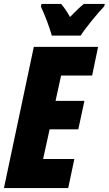

<svg xmlns="http://www.w3.org/2000/svg" viewBox="-25 -951 550 971"><path d="M237 -771H383C406 -808 470 -886 502 -919L505 -931H399C381 -917 358 -895 329 -865C314 -893 298 -915 284 -931H185L182 -917C203 -873 225 -814 237 -771ZM-5 0H320L351 -147H193L226 -297H371L402 -441H256L284 -569H441L471 -714H146Z"/></svg>

Font: Noto Sans UI Condensed Black
Style: Italic
Weight: 900
Width: 3
Italic angle: -192°
Designer: Monotype Design Team
Foundry: Monotype Imaging Inc.
Version: Version 1.901